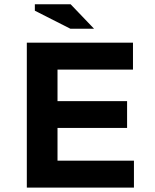

<svg xmlns="http://www.w3.org/2000/svg" viewBox="-20 -857 707 877"><path d="M102.5 0ZM102.5 -662.1H587.4V-539.1H242.7V-395H560.5V-272.5H242.7V-123H591.8V0H102.5ZM409.7 -725.6H301.8L139.2 -808.1V-837.4H302.7Z"/></svg>

Font: PT Astra Sans
Style: Bold
Weight: 700
Designer: A.Korolkova, I. Chaeva
Foundry: ParaType Ltd
Version: Version 1.001; ttfautohint (v1.6)